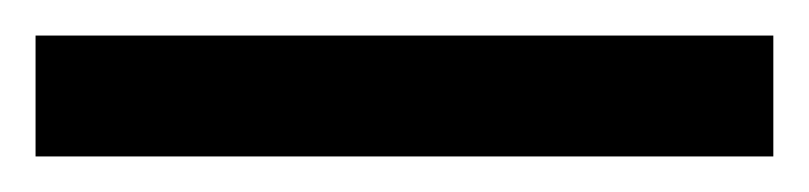

<svg xmlns="http://www.w3.org/2000/svg" viewBox="-22 70 455 108"><path d="M413 158V90H-2V158Z"/></svg>

Font: Noto Sans Gujarati
Style: Bold
Weight: 700
Designer: Jelle Bosma - Monotype Design Team, Universal Thirst
Foundry: Monotype Imaging Inc.
Version: Version 2.106